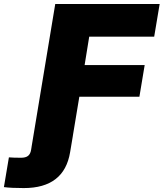

<svg xmlns="http://www.w3.org/2000/svg" viewBox="-162 -748 832 977"><path d="M-142.1 204.1 -116.7 52.7Q-106 53.7 -90.1 54.2Q-74.2 54.7 -55.2 54.7Q-31.2 54.7 -19.3 45.2Q-7.3 35.6 -3.9 15.1L8.3 -58.1H209L194.8 26.4Q179.7 117.7 120.8 163.3Q62 209 -41 209Q-71.8 209 -97.9 207.8Q-124 206.5 -142.1 204.1ZM-1.5 0 119.1 -727.5H650.4L622.6 -561.5H292L268.6 -417H574.2L547.4 -255.9H241.7L199.2 0Z"/></svg>

Font: Inter 24pt Black
Style: Italic
Weight: 900
Italic angle: -9.3988°
Designer: Rasmus Andersson
Foundry: rsms
Version: Version 4.001;git-66647c0bb